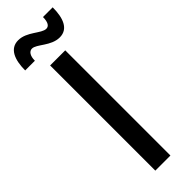

<svg xmlns="http://www.w3.org/2000/svg" viewBox="-294 -833 839 839"><g transform="rotate(-45 126.0 -413.5)"><path d="M45.8 -711.7C45.8 -741.7 57.5 -758.3 74.2 -758.3C102.5 -758.3 140.8 -706.7 195 -706.7C246.7 -706.7 265.8 -755 265.8 -821.7H205.8C205.8 -788.3 195 -775 180 -775C150 -775 110.8 -826.7 57.5 -826.7C5 -826.7 -14.2 -776.7 -14.2 -711.7ZM171.7 0V-650H78.3V0Z"/></g></svg>

Font: Familjen Grotesk
Style: Regular
Weight: 400
Designer: Anders Wikstroem, Jonas Baeckman, Matilda Gysing, Kristian Moeller
Foundry: Familjen STHLM AB
Version: Version 2.000